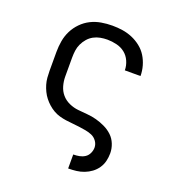

<svg xmlns="http://www.w3.org/2000/svg" viewBox="-135 -634 869 955"><g transform="rotate(20 300.0 -156.5)"><path d="M333 215V141H334Q350 141 365.5 138Q381 135 394 126.5Q407 118 414 103Q421 88 421 73Q421 55 410 39.5Q399 24 382.5 17Q366 10 348.5 7Q331 4 313 1.5Q295 -1 277 -2.5Q259 -4 241.5 -6.5Q224 -9 206.5 -14Q189 -19 173.5 -28Q158 -37 144.5 -49Q131 -61 120 -75Q109 -89 101 -105.5Q93 -122 88 -139Q83 -156 81.5 -174Q80 -192 80 -210V-310Q80 -339 85 -368Q90 -397 103 -423Q116 -449 137 -470.5Q158 -492 184 -505Q210 -518 239 -523Q268 -528 298 -528Q325 -528 351.5 -524Q378 -520 403 -509.5Q428 -499 449.5 -482Q471 -465 485 -442.5Q499 -420 506.5 -393.5Q514 -367 514 -340Q514 -340 514 -340Q514 -340 514 -340H431Q431 -340 431 -340Q431 -340 431 -340Q431 -365 420.5 -388.5Q410 -412 391 -427Q372 -442 347 -448Q322 -454 298 -454Q279 -454 260.5 -450.5Q242 -447 225.5 -438Q209 -429 196.5 -414.5Q184 -400 176 -383Q168 -366 165.5 -347.5Q163 -329 163 -310V-210Q163 -185 170 -160.5Q177 -136 193 -117.5Q209 -99 232.5 -88.5Q256 -78 280.5 -75.5Q305 -73 330 -71Q355 -69 379 -62.5Q403 -56 426 -45Q449 -34 467 -17Q485 0 494.5 24Q504 48 504 73Q504 94 499 114.5Q494 135 482 152.5Q470 170 453 182.5Q436 195 416.5 202.5Q397 210 376 212.5Q355 215 334 215Z"/></g></svg>

Font: Zed Mono Extended
Style: Regular
Weight: 400
Width: 7
Monospace: yes
Designer: Belleve Invis
Foundry: Belleve Invis
Version: Version 1.0.0; ttfautohint (v1.8.4)